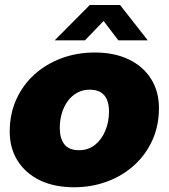

<svg xmlns="http://www.w3.org/2000/svg" viewBox="-20 -758 694 790"><path d="M284 12.5Q203.5 12.5 144.2 -16.2Q85 -45 52.5 -96.5Q20 -148 20 -216.5Q20 -289 47 -348.8Q74 -408.5 122 -451.8Q170 -495 233.5 -518.5Q297 -542 370 -542Q450.5 -542 509.8 -513.5Q569 -485 601.5 -433.5Q634 -382 634 -313.5Q634 -241 607 -181.2Q580 -121.5 532 -78Q484 -34.5 420.5 -11Q357 12.5 284 12.5ZM305.5 -140Q343.5 -140 371 -162Q398.5 -184 413.5 -220.5Q428.5 -257 428.5 -299.5Q428.5 -327.5 420.2 -347.5Q412 -367.5 394.5 -378.2Q377 -389 349 -389Q320.5 -389 297.8 -376.5Q275 -364 259 -342.2Q243 -320.5 234.5 -292Q226 -263.5 226 -231Q226 -188.5 244.8 -164.2Q263.5 -140 305.5 -140ZM205 -592 349.5 -737.5H474L588 -592H467L383.5 -701.5H435L329.5 -592Z"/></svg>

Font: Epilogue Black
Style: Italic
Weight: 900
Italic angle: -12°
Designer: Tyler Finck
Foundry: Etcetera Type Co
Version: Version 2.111